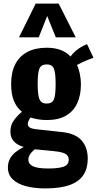

<svg xmlns="http://www.w3.org/2000/svg" viewBox="-20 -854 541 1070"><path d="M232 196Q169 196 122.5 183Q76 170 50 144.5Q24 119 24 79Q24 52 35.5 30.5Q47 9 67.5 -7Q88 -23 112 -35Q77 -45 57.5 -66Q38 -87 38 -120Q38 -155 55 -180Q72 -205 102 -231Q72 -256 57 -293Q42 -330 42 -386Q42 -451 65 -496Q88 -541 132.5 -564.5Q177 -588 240 -588Q285 -588 318 -575.5Q351 -563 373 -539Q383 -554 402 -570.5Q421 -587 445 -599L465 -608L501 -532Q491 -529 473.5 -522Q456 -515 438.5 -507Q421 -499 409 -492Q419 -471 425 -442Q431 -413 431 -384Q431 -323 410 -278Q389 -233 347 -209Q305 -185 240 -185Q215 -185 192.5 -189Q170 -193 150 -199Q144 -191 139.5 -181.5Q135 -172 135 -162Q135 -150 146.5 -143Q158 -136 188 -133L327 -118Q400 -110 434.5 -71.5Q469 -33 469 31Q469 84 445 121Q421 158 368.5 177Q316 196 232 196ZM250 85Q305 85 334 75Q363 65 363 36Q363 22 355.5 12.5Q348 3 329.5 -3Q311 -9 278 -12L174 -22Q164 -14 156 -5Q148 4 143 14Q138 24 138 36Q138 60 163.5 72.5Q189 85 250 85ZM240 -277Q256 -277 266 -283Q276 -289 281 -302Q286 -315 288 -336Q290 -357 290 -386Q290 -415 288 -435.5Q286 -456 281 -469.5Q276 -483 266 -489Q256 -495 240 -495Q225 -495 214.5 -489Q204 -483 199 -470Q194 -457 192 -436Q190 -415 190 -386Q190 -358 192 -337.5Q194 -317 199 -303.5Q204 -290 214 -283.5Q224 -277 240 -277ZM86 -646 179 -834H307L402 -646H291L243 -765L196 -646Z"/></svg>

Font: Oswald SemiBold
Style: Regular
Weight: 600
Designer: Vernon Adams
Foundry: Vernon Adams
Version: Version 4.100; ttfautohint (v1.8.1.43-b0c9)